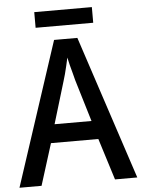

<svg xmlns="http://www.w3.org/2000/svg" viewBox="-58 -908 703 953"><g transform="rotate(-5 293.5 -431.0)"><path d="M476 0 411 -207H175L110 0H0L235 -716H351L587 0ZM322 -508Q319 -522 313 -543Q307 -564 301.5 -586Q296 -608 293 -623Q289 -604 284 -583Q279 -562 274 -542.5Q269 -523 264 -508L201 -299H385ZM436 -862V-784H149V-862Z"/></g></svg>

Font: Noto Sans Hebrew SemiCondensed Medium
Style: Regular
Weight: 500
Width: 4
Designer: Monotype Design Team
Foundry: Monotype Imaging Inc.
Version: Version 2.003